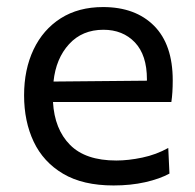

<svg xmlns="http://www.w3.org/2000/svg" viewBox="-20 -528 568 558"><path d="M310 11Q221 11 163.5 -23Q106 -57 78 -116Q50 -175 50 -251Q50 -326 77.5 -384Q105 -442 156.5 -474.8Q208 -507.5 279.5 -507.5Q373.5 -507.5 427.8 -453Q482 -398.5 482 -294.5Q482 -258 478 -231.5H134Q138.5 -152.5 183.5 -107Q228.5 -61.5 318 -61.5Q353 -61.5 393.5 -70Q434 -78.5 469 -98L472.5 -23.5Q444 -8 402 1.5Q360 11 310 11ZM280.5 -441.5Q219 -441.5 180.8 -399.8Q142.5 -358 135.5 -291L407 -293.5Q407 -295 407 -297.5Q407 -368 372 -404.8Q337 -441.5 280.5 -441.5Z"/></svg>

Font: Heraclito
Style: Regular
Weight: 400
Designer: Kostas Bartsokas (font) & Cristiano Sobral (main changes)
Foundry: Kostas Bartsokas (font) & Cristiano Sobral (main changes)
Version: Version 1.00;July 8, 2020;FontCreator 13.0.0.2655 64-bit